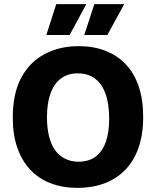

<svg xmlns="http://www.w3.org/2000/svg" viewBox="-20 -898 758 932"><path d="M356 14Q285 14 227 -8Q169 -30 128 -73Q87 -116 64.5 -179.5Q42 -243 42 -327Q42 -445 83.5 -521.5Q125 -598 197.5 -636Q270 -674 362 -674Q433 -674 490.5 -652Q548 -630 589.5 -587Q631 -544 653 -479.5Q675 -415 675 -331Q675 -244 652 -179.5Q629 -115 586.5 -72Q544 -29 485.5 -7.5Q427 14 356 14ZM361 -113Q410 -113 443 -137Q476 -161 493 -207.5Q510 -254 510 -321Q510 -393 492.5 -442Q475 -491 441 -516.5Q407 -542 357 -542Q310 -542 276.5 -517.5Q243 -493 225.5 -445.5Q208 -398 208 -329Q208 -277 218 -236.5Q228 -196 247.5 -169Q267 -142 296 -127.5Q325 -113 361 -113ZM318 -728H205L253 -878H399ZM501 -728H389L438 -878H583Z"/></svg>

Font: Bricolage Grotesque 24pt ExtraBold
Style: Regular
Weight: 800
Designer: Mathieu Triay
Foundry: Atelier Triay
Version: Version 1.001;gftools[0.9.33.dev8+g029e19f]